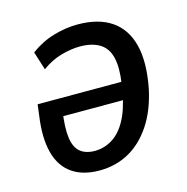

<svg xmlns="http://www.w3.org/2000/svg" viewBox="-82 -580 650 667"><g transform="rotate(-15 243.0 -246.0)"><path d="M197 9Q137 9 98.5 -18Q60 -45 46 -98Q32 -151 43 -229L48 -269H365L356 -206H108L126 -226Q117 -165 122 -129Q127 -93 146.5 -77Q166 -61 199 -61Q232 -61 261.5 -79Q291 -97 312 -135.5Q333 -174 344 -234L348 -260Q357 -318 348.5 -354.5Q340 -391 312.5 -408Q285 -425 241 -425Q211 -425 174.5 -415Q138 -405 104 -380L83 -446Q122 -475 166.5 -488Q211 -501 253 -501Q328 -501 374.5 -469.5Q421 -438 437 -376Q453 -314 435 -221Q419 -146 384.5 -94.5Q350 -43 302.5 -17Q255 9 197 9Z"/></g></svg>

Font: Nunito Sans 10pt Condensed SemiBold
Style: Italic
Weight: 600
Width: 3
Italic angle: -9°
Designer: Vernon Adams
Foundry: Vernon Adams
Version: Version 3.101;gftools[0.9.27]